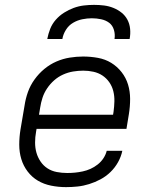

<svg xmlns="http://www.w3.org/2000/svg" viewBox="-20 -760 640 788"><path d="M251 8Q220 8 190 2Q160 -4 135.5 -18.5Q111 -33 93.5 -56Q76 -79 67.5 -107Q59 -135 59 -166Q59 -197 64 -228L81 -328Q85 -355 94.5 -382Q104 -409 121.5 -433.5Q139 -458 162 -477Q185 -496 211.5 -507.5Q238 -519 266 -523.5Q294 -528 321 -528Q352 -528 382 -522.5Q412 -517 436.5 -502Q461 -487 479 -464Q497 -441 505.5 -413Q514 -385 514 -354Q514 -323 509 -292L499 -231H130L128 -219Q124 -197 124 -175Q124 -153 129.5 -133.5Q135 -114 146.5 -97Q158 -80 175 -69Q192 -58 213 -54Q234 -50 256 -50Q272 -50 287.5 -51.5Q303 -53 319.5 -56.5Q336 -60 351.5 -67Q367 -74 381 -85Q395 -96 404.5 -110.5Q414 -125 418 -141H482Q477 -117 464.5 -94.5Q452 -72 433.5 -54Q415 -36 392.5 -24Q370 -12 346 -4.5Q322 3 298 5.5Q274 8 251 8ZM140 -289H444L446 -301Q449 -323 449.5 -344.5Q450 -366 445 -386Q440 -406 428.5 -422.5Q417 -439 400.5 -450Q384 -461 363.5 -465.5Q343 -470 322 -470Q301 -470 280 -466.5Q259 -463 239 -454Q219 -445 202.5 -430.5Q186 -416 173.5 -397.5Q161 -379 154.5 -359Q148 -339 145 -319ZM174 -600Q178 -621 186 -641.5Q194 -662 209 -679Q224 -696 243 -708Q262 -720 282.5 -727.5Q303 -735 324 -737.5Q345 -740 366 -740Q387 -740 407 -737.5Q427 -735 445.5 -727.5Q464 -720 479 -708Q494 -696 503 -679Q512 -662 514 -641.5Q516 -621 512 -600H450Q453 -619 447.5 -637.5Q442 -656 428 -666.5Q414 -677 395 -681Q376 -685 357 -685Q338 -685 318 -681Q298 -677 280 -666.5Q262 -656 250.5 -637.5Q239 -619 236 -600Z"/></svg>

Font: Iosevka Light Extended Oblique
Style: Regular
Weight: 300
Width: 7
Italic angle: -9°
Monospace: yes
Designer: Belleve Invis
Foundry: Belleve Invis
Version: Version 32.5.0; ttfautohint (v1.8.4)